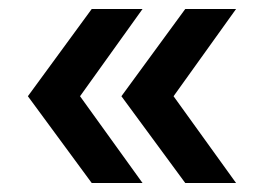

<svg xmlns="http://www.w3.org/2000/svg" viewBox="-20 -481 575 427"><path d="M184 -74 42 -267 184 -461H297L158 -267L297 -74ZM392 -74 250 -267 392 -461H505L366 -267L505 -74Z"/></svg>

Font: Montserrat Thin SemiBold
Style: Regular
Weight: 600
Version: Version 9.000